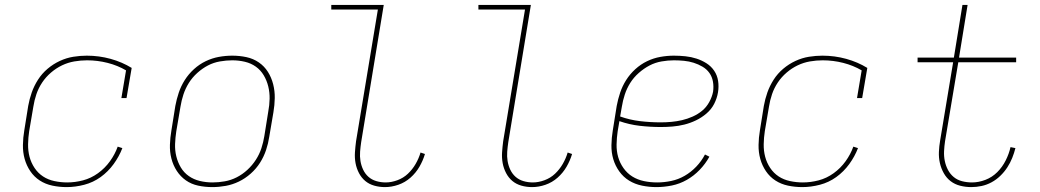

<svg xmlns="http://www.w3.org/2000/svg" viewBox="-20 -755 4240 783"><path d="M252 8Q222 8 193.5 2Q165 -4 142 -19Q119 -34 103.5 -57Q88 -80 80.5 -107Q73 -134 73.5 -164Q74 -194 79 -223L95 -323Q100 -351 109.5 -378Q119 -405 135 -430Q151 -455 174 -474.5Q197 -494 224 -506.5Q251 -519 279 -523.5Q307 -528 334 -528Q384 -528 431 -515Q478 -502 517 -478L496 -355H475L494 -468Q460 -488 419 -498.5Q378 -509 335 -509Q309 -509 283 -504.5Q257 -500 233 -488.5Q209 -477 188 -459Q167 -441 152 -418.5Q137 -396 128.5 -371Q120 -346 116 -320L99 -220Q95 -194 94.5 -167Q94 -140 100.5 -115.5Q107 -91 121 -70Q135 -49 155.5 -35.5Q176 -22 202 -16.5Q228 -11 254 -11Q286 -11 318.5 -19.5Q351 -28 379.5 -48.5Q408 -69 428.5 -97.5Q449 -126 460 -157L479 -151Q466 -117 443.5 -86Q421 -55 390.5 -33Q360 -11 323.5 -1.5Q287 8 252 8Z M846 8Q816 8 788 2Q760 -4 738 -19.5Q716 -35 701 -58Q686 -81 679 -108.5Q672 -136 673 -165Q674 -194 679 -223L695 -323Q700 -350 709 -377Q718 -404 733.5 -428.5Q749 -453 771 -473Q793 -493 819 -505.5Q845 -518 872.5 -523Q900 -528 927 -528Q957 -528 985 -522Q1013 -516 1035.5 -500.5Q1058 -485 1072.5 -462Q1087 -439 1094 -411.5Q1101 -384 1100.5 -355Q1100 -326 1095 -297L1078 -197Q1074 -170 1065 -143Q1056 -116 1040.5 -91.5Q1025 -67 1002.5 -47Q980 -27 954 -14.5Q928 -2 900.5 3Q873 8 846 8ZM847 -11Q871 -11 896.5 -15.5Q922 -20 945.5 -32Q969 -44 989 -62.5Q1009 -81 1023.5 -103.5Q1038 -126 1046 -150.5Q1054 -175 1058 -200L1074 -300Q1079 -326 1079.5 -352Q1080 -378 1074 -402.5Q1068 -427 1055.5 -448Q1043 -469 1023.5 -483Q1004 -497 979 -503Q954 -509 927 -509Q903 -509 877 -504.5Q851 -500 828 -488Q805 -476 784.5 -457.5Q764 -439 750 -416.5Q736 -394 728 -369.5Q720 -345 716 -320L699 -220Q695 -194 694 -168Q693 -142 699 -117.5Q705 -93 717.5 -72Q730 -51 750 -37Q770 -23 795 -17Q820 -11 847 -11Z M1550 8Q1527 8 1506 2Q1485 -4 1469.5 -17Q1454 -30 1444 -49Q1434 -68 1430 -89.5Q1426 -111 1427.5 -133.5Q1429 -156 1432 -179L1521 -716H1331V-735H1545L1453 -176Q1450 -156 1448.5 -136.5Q1447 -117 1450 -98.5Q1453 -80 1461 -63Q1469 -46 1482.5 -34Q1496 -22 1514.5 -16.5Q1533 -11 1553 -11Q1576 -11 1600.5 -20Q1625 -29 1643.5 -46.5Q1662 -64 1675 -86.5Q1688 -109 1695 -133L1713 -127Q1705 -100 1690.5 -75Q1676 -50 1654 -30.5Q1632 -11 1604.5 -1.5Q1577 8 1550 8Z M2150 8Q2127 8 2106 2Q2085 -4 2069.5 -17Q2054 -30 2044 -49Q2034 -68 2030 -89.5Q2026 -111 2027.5 -133.5Q2029 -156 2032 -179L2121 -716H1931V-735H2145L2053 -176Q2050 -156 2048.5 -136.5Q2047 -117 2050 -98.5Q2053 -80 2061 -63Q2069 -46 2082.5 -34Q2096 -22 2114.5 -16.5Q2133 -11 2153 -11Q2176 -11 2200.5 -20Q2225 -29 2243.5 -46.5Q2262 -64 2275 -86.5Q2288 -109 2295 -133L2313 -127Q2305 -100 2290.5 -75Q2276 -50 2254 -30.5Q2232 -11 2204.5 -1.5Q2177 8 2150 8Z M2657 8Q2627 8 2598 2Q2569 -4 2545.5 -18.5Q2522 -33 2505.5 -56Q2489 -79 2481 -106Q2473 -133 2473.5 -163Q2474 -193 2479 -223L2495 -323Q2500 -350 2509 -377Q2518 -404 2533.5 -428.5Q2549 -453 2571 -473Q2593 -493 2619 -505.5Q2645 -518 2673 -523Q2701 -528 2728 -528Q2752 -528 2775.5 -525.5Q2799 -523 2820.5 -516Q2842 -509 2861 -497Q2880 -485 2892.5 -466.5Q2905 -448 2908.5 -425Q2912 -402 2908 -378Q2904 -354 2892.5 -331.5Q2881 -309 2861 -292Q2841 -275 2818 -264Q2795 -253 2771 -247Q2747 -241 2722.5 -239Q2698 -237 2675 -237Q2631 -237 2588.5 -242Q2546 -247 2506 -261L2499 -220Q2495 -193 2494.5 -166Q2494 -139 2501 -114.5Q2508 -90 2523 -69Q2538 -48 2559 -35Q2580 -22 2606 -16.5Q2632 -11 2660 -11Q2688 -11 2717 -17Q2746 -23 2772 -38Q2798 -53 2819.5 -75.5Q2841 -98 2855 -125L2873 -116Q2857 -87 2833.5 -62.5Q2810 -38 2781 -21.5Q2752 -5 2720 1.5Q2688 8 2657 8ZM2675 -256Q2696 -256 2718 -258Q2740 -260 2761.5 -265Q2783 -270 2804.5 -279.5Q2826 -289 2843.5 -303.5Q2861 -318 2872.5 -339Q2884 -360 2888 -381Q2891 -402 2887.5 -422Q2884 -442 2873 -457.5Q2862 -473 2845 -483Q2828 -493 2809 -499Q2790 -505 2769.5 -507Q2749 -509 2728 -509Q2704 -509 2678 -504.5Q2652 -500 2629 -488Q2606 -476 2585 -457.5Q2564 -439 2550 -416.5Q2536 -394 2528 -369.5Q2520 -345 2516 -320L2509 -280Q2548 -266 2590 -261Q2632 -256 2675 -256Z M3252 8Q3222 8 3193.5 2Q3165 -4 3142 -19Q3119 -34 3103.5 -57Q3088 -80 3080.5 -107Q3073 -134 3073.5 -164Q3074 -194 3079 -223L3095 -323Q3100 -351 3109.5 -378Q3119 -405 3135 -430Q3151 -455 3174 -474.5Q3197 -494 3224 -506.5Q3251 -519 3279 -523.5Q3307 -528 3334 -528Q3384 -528 3431 -515Q3478 -502 3517 -478L3496 -355H3475L3494 -468Q3460 -488 3419 -498.5Q3378 -509 3335 -509Q3309 -509 3283 -504.5Q3257 -500 3233 -488.5Q3209 -477 3188 -459Q3167 -441 3152 -418.5Q3137 -396 3128.5 -371Q3120 -346 3116 -320L3099 -220Q3095 -194 3094.5 -167Q3094 -140 3100.5 -115.5Q3107 -91 3121 -70Q3135 -49 3155.5 -35.5Q3176 -22 3202 -16.5Q3228 -11 3254 -11Q3286 -11 3318.5 -19.5Q3351 -28 3379.5 -48.5Q3408 -69 3428.5 -97.5Q3449 -126 3460 -157L3479 -151Q3466 -117 3443.5 -86Q3421 -55 3390.5 -33Q3360 -11 3323.5 -1.5Q3287 8 3252 8Z M3941 8Q3918 8 3896 2.5Q3874 -3 3857 -16Q3840 -29 3829 -48.5Q3818 -68 3813 -90Q3808 -112 3809 -135.5Q3810 -159 3814 -182L3867 -501H3722V-520H3870L3905 -735H3926L3891 -520H4124V-501H3888L3834 -179Q3831 -159 3830 -138.5Q3829 -118 3833 -98.5Q3837 -79 3846 -62Q3855 -45 3869.5 -33Q3884 -21 3903.5 -16Q3923 -11 3944 -11Q3971 -11 3998.5 -21.5Q4026 -32 4047 -53Q4068 -74 4081.5 -101Q4095 -128 4101 -155L4121 -151Q4116 -131 4108 -111Q4100 -91 4088 -72.5Q4076 -54 4059.5 -38Q4043 -22 4023.5 -11.5Q4004 -1 3983 3.5Q3962 8 3941 8Z"/></svg>

Font: Iosevka HT Thin Extended
Style: Italic
Weight: 100
Width: 7
Italic angle: -9°
Monospace: yes
Designer: Belleve Invis
Foundry: Belleve Invis
Version: Version 32.3.0; ttfautohint (v1.8.4)